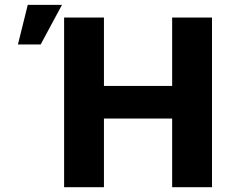

<svg xmlns="http://www.w3.org/2000/svg" viewBox="-20 -780 957 800"><path d="M247.1 -707H413.1V-421.9H697.3V-707H863.3V0H697.3V-286.1H413.1V0H247.1ZM95.7 -759.8H238.3L149.4 -594.7H54.7Z"/></svg>

Font: Pretendard GOV ExtraBold
Style: Regular
Weight: 800
Designer: Base glyphs from Inter by Rasmus Andersson; Hangeul glyphs from Noto Sans CJK(Source Han Sans) by Jang Soo-young and Kan
Foundry: Kil Hyung-jin
Version: Version 1.309